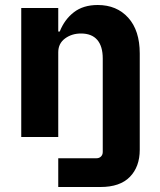

<svg xmlns="http://www.w3.org/2000/svg" viewBox="-20 -548 640 768"><path d="M213 85H366Q377 85 384 78Q391 71 391 60V-314Q391 -363 369 -388.5Q347 -414 304 -414Q267 -414 240 -394Q213 -374 213 -339V0H65V-516H213V-422H219Q238 -470 275.5 -499Q313 -528 371 -528Q447 -528 493 -477Q539 -426 539 -334V51Q539 119 499.5 159.5Q460 200 382 200H213Z"/></svg>

Font: iA Writer Duo V
Style: Regular
Weight: 400
Designer: Mike Abbink, Paul van der Laan, Pieter van Rosmalen, Oliver Reichenstein
Foundry: Information Architects Inc.
Version: Version 2.000